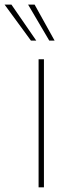

<svg xmlns="http://www.w3.org/2000/svg" viewBox="-65 -798 307 818"><path d="M99.4 0V-545.5H122.2V0ZM66.8 -625 -45.5 -778.4H-16.3L89.5 -625ZM144.9 -625 54.7 -778.4H82.4L167.6 -625Z"/></svg>

Font: Inter Thin BETA
Style: Regular
Weight: 100
Designer: Rasmus Andersson
Foundry: rsms
Version: Version 3.011;git-f93a4a705